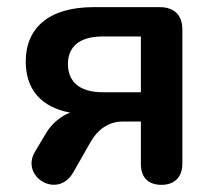

<svg xmlns="http://www.w3.org/2000/svg" viewBox="-20 -509 601 537"><path d="M432 8C467 8 490 -13 490 -51V-427C490 -467 467 -489 427 -489H241C117 -489 52 -431 52 -337C52 -258 96 -209 176 -194C149 -184 123 -161 109 -137L78 -85C36 -15 141 50 185 -27L234 -113C252 -145 283 -169 322 -169H374V-51C374 -13 394 8 432 8ZM267 -251C202 -251 170 -281 170 -330C170 -378 202 -407 267 -407H374V-251Z"/></svg>

Font: Nunito
Style: Bold
Weight: 700
Designer: Vernon Adams
Foundry: Vernon Adams
Version: Version 3.602